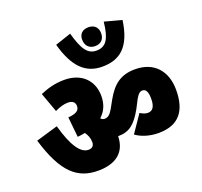

<svg xmlns="http://www.w3.org/2000/svg" viewBox="-139 -1039 1208 1146"><g transform="rotate(-20 465.0 -466.0)"><path d="M740 -849 631 -878C620 -775 595 -730 532 -730C477 -730 448 -771 418 -879L317 -845C358 -695 426 -628 532 -628C647 -628 717 -687 740 -849ZM473 -821C473 -783 496 -758 533 -758C571 -758 593 -781 593 -819C593 -855 570 -878 533 -878C494 -878 473 -855 473 -821ZM136 -598 181 -474C211 -489 240 -497 264 -497C294 -497 309 -483 309 -459C309 -432 289 -417 237 -413L250 -285C267 -286 283 -289 298 -292C312 -272 321 -252 321 -225C321 -205 310 -190 285 -190C235 -190 191 -253 154 -387L15 -346C82 -121 169 -53 297 -53C412 -53 476 -107 478 -206C478 -206 479 -206 480 -206C549 -206 589 -238 635 -320L664 -376C680 -404 692 -413 707 -413C728 -413 740 -394 740 -349C740 -296 722 -276 693 -276C678 -276 662 -282 645 -293L570 -183C603 -159 653 -141 713 -141C845 -141 898 -219 898 -348C898 -470 827 -547 709 -547C618 -547 566 -507 519 -423L492 -374C474 -343 460 -331 438 -331C429 -331 421 -335 414 -343C448 -373 466 -414 466 -467C466 -562 402 -632 290 -632C228 -632 181 -617 136 -598Z"/></g></svg>

Font: Noto Sans Condensed Black
Style: Regular
Weight: 900
Width: 3
Designer: Monotype Design Team
Foundry: Monotype Imaging Inc.
Version: Version 2.013